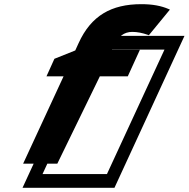

<svg xmlns="http://www.w3.org/2000/svg" viewBox="-20 -886 905 921"><path d="M88 15H529L865 -714H424ZM460 -648H769L493 -51H184ZM689 -719 694 -717 795 -840 788 -843C753 -858 712 -866 658 -866C514 -866 417 -811 357 -679L341 -644L241 -604L203 -520H285L91 -101H255L459 -520H593L651 -647H517L529 -673C547 -710 575 -733 614 -733C639 -733 663 -728 689 -719Z"/></svg>

Font: Passageway
Style: BdSuIt
Weight: 700
Foundry: Ascender Corporation
Version: Version 1.11